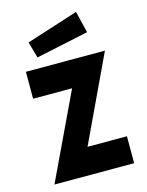

<svg xmlns="http://www.w3.org/2000/svg" viewBox="-109 -779 649 847"><g transform="rotate(-15 215.5 -355.5)"><path d="M33 0H397V-123H217L401 -513H40V-390H218ZM106 -561 346 -612 322 -711 85 -635Z"/></g></svg>

Font: Lineal
Style: Bold
Weight: 700
Designer: Created by Frank Adebiaye with contributions from Anton Moglia & Ariel Martín Pérez
Created by Frank ADEBIAYE with FontF
Foundry: Velvetyne Type Foundry
Version: Version 2.000;Glyphs 3.2 (3227)